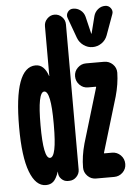

<svg xmlns="http://www.w3.org/2000/svg" viewBox="-55 -812 609 863"><g transform="rotate(-5 250.0 -380.5)"><path d="M452.1 -769.5Q467.8 -769.5 477.1 -756.8Q486.3 -744.1 481.4 -730.5L447.3 -636.7Q439.5 -615.2 420.9 -602.5Q402.3 -589.8 380.4 -589.8Q358.4 -589.8 339.8 -603Q321.3 -616.2 313.5 -636.7L279.3 -730.5Q274.4 -744.1 283.2 -756.8Q292 -769.5 307.6 -769.5Q326.2 -769.5 340.8 -758.3Q355.5 -747.1 360.4 -728.5L378.9 -651.4Q378.9 -650.4 379.9 -650.4Q380.9 -650.4 380.9 -651.4L400.4 -728.5Q405.3 -746.1 419.4 -757.8Q433.6 -769.5 452.1 -769.5ZM463.9 -359.4 389.6 -112.3V-110.4Q389.6 -109.4 390.6 -109.4H425.8Q448.2 -109.4 464.4 -93.3Q480.5 -77.1 480.5 -53.7Q480.5 -31.2 464.4 -15.6Q448.2 0 425.8 0H343.8Q321.3 0 305.7 -16.1Q290 -32.2 290 -53.7Q290 -104.5 305.7 -161.1L379.9 -408.2V-410.2Q379.9 -411.1 378.9 -411.1H343.8Q321.3 -411.1 305.7 -427.2Q290 -443.4 290 -465.8Q290 -488.3 306.2 -503.9Q322.3 -519.5 343.8 -519.5H425.8Q448.2 -519.5 464.4 -503.9Q480.5 -488.3 480.5 -465.8Q479.5 -415 463.9 -359.4ZM175.8 -254.9V-264.6Q175.8 -409.2 146 -409.7Q116.2 -410.2 116.2 -260.3Q116.2 -110.4 146 -110.4Q175.8 -110.4 175.8 -254.9ZM221.7 -750Q241.2 -750 255.4 -735.8Q269.5 -721.7 269.5 -702.1V-46.9Q269.5 -28.3 255.9 -14.2Q242.2 0 222.7 0H216.8Q200.2 0 188 -12.2Q175.8 -24.4 175.8 -40V-45.9L174.8 -44.9Q164.1 -13.7 150.9 -2Q137.7 9.8 117.2 9.8Q71.3 9.8 45.4 -58.1Q19.5 -126 19.5 -259.8Q19.5 -529.3 117.2 -530.3Q156.2 -530.3 173.8 -477.5H174.8V-702.1Q174.8 -721.7 189 -735.8Q203.1 -750 221.7 -750Z"/></g></svg>

Font: Rounded Mgen+ 1m bold
Style: Bold
Weight: 700
Designer: [Source Han Sans]
Ryoko NISHIZUKA  (kana & ideographs); Paul D. Hunt (Latin, Greek & Cyrillic); Wenlong ZHANG  (bopomofo
Version: Version 1.059.20150602